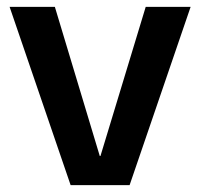

<svg xmlns="http://www.w3.org/2000/svg" viewBox="-20 -540 584 560"><path d="M186 0 8 -520H140L271 -85H273L405 -520H536L358 0Z"/></svg>

Font: M PLUS 2 SemiBold
Style: Regular
Weight: 600
Designer: Coji Morishita
Foundry: UNDERFOREST DESIGN
Version: Version 1.001